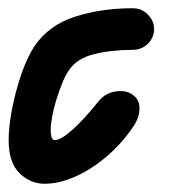

<svg xmlns="http://www.w3.org/2000/svg" viewBox="-20 -441 431 466"><path d="M88 5Q54 5 27.5 -20.5Q1 -46 1 -101Q1 -133 9 -175Q17 -217 31 -258.5Q45 -300 63 -328Q98 -380 162 -400.5Q226 -421 302 -421Q324 -421 339 -405.5Q354 -390 354 -371Q354 -350 339 -335Q324 -320 302 -320Q250 -320 208 -309.5Q166 -299 147 -270Q138 -257 130.5 -238Q123 -219 116.5 -198Q110 -177 106.5 -157.5Q103 -138 103 -124Q103 -120 104.5 -110.5Q106 -101 113 -101Q124 -101 140.5 -113.5Q157 -126 173.5 -143Q190 -160 202.5 -175Q215 -190 219 -195Q235 -215 260.5 -219Q286 -223 302 -211Q318 -200 318.5 -179.5Q319 -159 307 -139Q279 -96 241.5 -63.5Q204 -31 164 -13Q124 5 88 5Z"/></svg>

Font: Edu QLD Beginner
Style: Bold
Weight: 700
Designer: Tina and Corey Anderson
Foundry: Google for Education
Version: Version 1.003